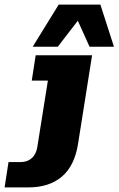

<svg xmlns="http://www.w3.org/2000/svg" viewBox="-128 -643 515 834"><path d="M-108 171 -91 61H-39Q-9 61 10 44Q29 27 34 -4L80 -293H10L27 -403H272L211 -18Q196 77 141 124Q86 171 -5 171ZM14 -440 127 -623H308L367 -440H261L210 -553L123 -440Z"/></svg>

Font: Rokkitt SemiBold Black
Style: Italic
Weight: 900
Italic angle: -9°
Version: Version 3.103